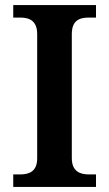

<svg xmlns="http://www.w3.org/2000/svg" viewBox="-20 -734 428 754"><path d="M32 0H357V-49H329C293 -49 262 -62 262 -113V-600C262 -653 291 -665 329 -665H357V-714H32V-665H59C95 -665 126 -653 126 -600V-112C126 -61 95 -49 59 -49H32Z"/></svg>

Font: Noto Serif Georgian SemiBold
Style: Regular
Weight: 600
Designer: Monotype Design Team, Akaki Razmadze
Foundry: Google LLC
Version: Version 2.003